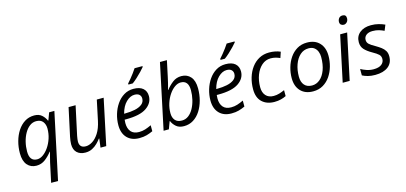

<svg xmlns="http://www.w3.org/2000/svg" viewBox="-79 -1346 4585 2166"><g transform="rotate(-15 2213.5 -263.5)"><path d="M302.7 239.3 351.1 12.7Q356 -7.8 365 -42.7Q374 -77.6 380.9 -104H377Q343.3 -59.1 298.1 -24.7Q252.9 9.8 194.8 9.8Q128.4 9.8 88.4 -36.9Q48.3 -83.5 48.3 -173.3Q48.3 -245.1 66.4 -311.5Q84.5 -377.9 118.9 -430.7Q153.3 -483.4 202.4 -514.2Q251.5 -544.9 313.5 -544.9Q368.7 -544.9 401.6 -515.4Q434.6 -485.8 449.7 -448.2H454.6L486.8 -535.2H547.9L383.3 239.3ZM221.2 -57.6Q256.3 -57.6 291.5 -83Q326.7 -108.4 356.2 -151.6Q385.7 -194.8 403.6 -249.5Q421.4 -304.2 421.4 -363.3Q421.4 -411.1 396.5 -443.8Q371.6 -476.6 318.4 -476.6Q276.4 -476.6 241.9 -450.4Q207.5 -424.3 182.9 -380.6Q158.2 -336.9 145 -282.7Q131.8 -228.5 131.8 -171.9Q131.8 -57.6 221.2 -57.6Z M766.6 9.8Q705.6 9.8 669.2 -23.9Q632.8 -57.6 632.8 -122.6Q632.8 -144 636 -164.3Q639.2 -184.6 643.1 -206.5L713.9 -535.2H795.9L723.1 -197.3Q719.2 -176.3 717 -159.9Q714.8 -143.6 714.8 -130.9Q714.8 -96.2 732.7 -76.9Q750.5 -57.6 789.6 -57.6Q826.2 -57.6 866.5 -82.5Q906.7 -107.4 941.2 -160.9Q975.6 -214.4 993.7 -299.8L1043.5 -535.2H1123.5L1010.3 0H943.4L956.5 -103.5H952.1Q933.6 -78.1 907.2 -52Q880.9 -25.9 846.2 -8.1Q811.5 9.8 766.6 9.8Z M1396.5 9.8Q1306.2 9.8 1254.6 -43.9Q1203.1 -97.7 1203.1 -191.9Q1203.1 -256.8 1221.9 -319.6Q1240.7 -382.3 1275.9 -433.3Q1311 -484.4 1360.6 -514.6Q1410.2 -544.9 1471.7 -544.9Q1545.4 -544.9 1583.5 -512Q1621.6 -479 1621.6 -421.4Q1621.6 -340.3 1545.2 -287.4Q1468.8 -234.4 1306.6 -234.4H1288.1Q1285.6 -214.8 1285.6 -194.8Q1285.6 -130.4 1316.9 -94Q1348.1 -57.6 1410.6 -57.6Q1449.2 -57.6 1483.6 -68.6Q1518.1 -79.6 1555.7 -97.7V-27.8Q1519.5 -11.2 1482.9 -0.7Q1446.3 9.8 1396.5 9.8ZM1299.8 -300.8H1311.5Q1374 -300.8 1426.3 -311.8Q1478.5 -322.8 1510.3 -347.9Q1542 -373 1542 -415Q1542 -442.4 1523.4 -460Q1504.9 -477.5 1466.8 -477.5Q1416.5 -477.5 1369.1 -431.4Q1321.8 -385.3 1299.8 -300.8ZM1431.6 -606V-618.2Q1449.7 -637.7 1470.7 -663.6Q1491.7 -689.5 1512 -716.6Q1532.2 -743.7 1546.4 -766.1H1638.7V-756.3Q1624.5 -738.3 1597.4 -710Q1570.3 -681.6 1539.3 -653.1Q1508.3 -624.5 1482.4 -606Z M1917.5 9.8Q1861.3 9.8 1827.4 -19.3Q1793.5 -48.3 1778.3 -86.4H1773.9L1741.7 0H1680.2L1841.3 -759.8H1922.4L1883.3 -576.2Q1876.5 -543.5 1868.7 -511.5Q1860.8 -479.5 1854.7 -457.3Q1848.6 -435.1 1846.7 -431.2H1850.6Q1885.7 -476.1 1929.7 -510Q1973.6 -543.9 2031.7 -543.9Q2098.6 -543.9 2139.2 -497.6Q2179.7 -451.2 2179.7 -361.3Q2179.7 -289.6 2162.1 -223.1Q2144.5 -156.7 2110.6 -104Q2076.7 -51.3 2028.1 -20.8Q1979.5 9.8 1917.5 9.8ZM1911.6 -57.6Q1954.1 -57.6 1988.3 -83.5Q2022.5 -109.4 2046.6 -153.3Q2070.8 -197.3 2083.7 -251.5Q2096.7 -305.7 2096.7 -362.3Q2096.7 -476.6 2006.3 -476.6Q1970.7 -476.6 1935.3 -451.4Q1899.9 -426.3 1870.6 -383.3Q1841.3 -340.3 1823.5 -285.4Q1805.7 -230.5 1805.7 -170.9Q1805.7 -119.6 1831.8 -88.6Q1857.9 -57.6 1911.6 -57.6Z M2472.2 9.8Q2381.8 9.8 2330.3 -43.9Q2278.8 -97.7 2278.8 -191.9Q2278.8 -256.8 2297.6 -319.6Q2316.4 -382.3 2351.6 -433.3Q2386.7 -484.4 2436.3 -514.6Q2485.8 -544.9 2547.4 -544.9Q2621.1 -544.9 2659.2 -512Q2697.3 -479 2697.3 -421.4Q2697.3 -340.3 2620.8 -287.4Q2544.4 -234.4 2382.3 -234.4H2363.8Q2361.3 -214.8 2361.3 -194.8Q2361.3 -130.4 2392.6 -94Q2423.8 -57.6 2486.3 -57.6Q2524.9 -57.6 2559.3 -68.6Q2593.8 -79.6 2631.3 -97.7V-27.8Q2595.2 -11.2 2558.6 -0.7Q2522 9.8 2472.2 9.8ZM2375.5 -300.8H2387.2Q2449.7 -300.8 2502 -311.8Q2554.2 -322.8 2585.9 -347.9Q2617.7 -373 2617.7 -415Q2617.7 -442.4 2599.1 -460Q2580.6 -477.5 2542.5 -477.5Q2492.2 -477.5 2444.8 -431.4Q2397.5 -385.3 2375.5 -300.8ZM2507.3 -606V-618.2Q2525.4 -637.7 2546.4 -663.6Q2567.4 -689.5 2587.6 -716.6Q2607.9 -743.7 2622.1 -766.1H2714.4V-756.3Q2700.2 -738.3 2673.1 -710Q2646 -681.6 2615 -653.1Q2584 -624.5 2558.1 -606Z M2974.6 9.8Q2884.8 9.8 2830.6 -41Q2776.4 -91.8 2776.4 -190.4Q2776.4 -262.2 2795.7 -326.2Q2814.9 -390.1 2851.6 -439.5Q2888.2 -488.8 2939.9 -516.8Q2991.7 -544.9 3056.6 -544.9Q3129.4 -544.9 3188 -519.5L3165 -451.2Q3144.5 -460.9 3116.7 -468.8Q3088.9 -476.6 3057.1 -476.6Q2998 -476.6 2953.4 -437.5Q2908.7 -398.4 2884 -333.5Q2859.4 -268.6 2859.4 -191.4Q2859.4 -129.4 2891.8 -93.5Q2924.3 -57.6 2982.4 -57.6Q3018.1 -57.6 3049.6 -67.4Q3081.1 -77.1 3111.3 -90.8V-21.5Q3084.5 -7.8 3050 1Q3015.6 9.8 2974.6 9.8Z M3427.2 7.8Q3334.5 7.8 3282 -47.6Q3229.5 -103 3229.5 -197.8Q3229.5 -260.7 3246.8 -322Q3264.2 -383.3 3298.3 -433.1Q3332.5 -482.9 3382.6 -512.7Q3432.6 -542.5 3498 -542.5Q3591.3 -542.5 3643.8 -486.8Q3696.3 -431.2 3696.3 -335.9Q3696.3 -273.9 3679.2 -212.9Q3662.1 -151.9 3628.2 -101.8Q3594.2 -51.8 3543.9 -22Q3493.7 7.8 3427.2 7.8ZM3432.1 -59.6Q3482.9 -59.6 3523.9 -94Q3564.9 -128.4 3588.9 -192.6Q3612.8 -256.8 3612.8 -345.2Q3612.8 -377 3601.6 -406.7Q3590.3 -436.5 3565.4 -455.8Q3540.5 -475.1 3499 -475.1Q3441.9 -475.1 3399.9 -437.3Q3357.9 -399.4 3335 -335.7Q3312 -272 3312 -194.3Q3312 -130.4 3343.3 -95Q3374.5 -59.6 3432.1 -59.6Z M3954.1 -628.9Q3934.6 -628.9 3921.6 -640.4Q3908.7 -651.9 3908.7 -672.9Q3908.7 -697.3 3923.3 -715.8Q3938 -734.4 3964.8 -734.4Q4007.8 -734.4 4007.8 -691.9Q4007.8 -663.1 3991.2 -646Q3974.6 -628.9 3954.1 -628.9ZM3772 0 3885.7 -535.2H3967.3L3853.5 0Z M4151.9 9.8Q4103 9.8 4066.2 0Q4029.3 -9.8 4002 -24.4V-99.6Q4027.8 -84 4067.6 -70.3Q4107.4 -56.6 4149.4 -56.6Q4211.4 -56.6 4242.7 -81.3Q4273.9 -106 4273.9 -145Q4273.9 -176.8 4253.2 -196.8Q4232.4 -216.8 4181.6 -245.1Q4125.5 -276.9 4095.5 -310.1Q4065.4 -343.3 4065.4 -394.5Q4065.4 -463.4 4115 -504.2Q4164.6 -544.9 4246.6 -544.9Q4294.9 -544.9 4335.9 -533.9Q4377 -522.9 4406.7 -508.8L4380.4 -443.8Q4355 -456.1 4322.3 -466.3Q4289.6 -476.6 4246.6 -476.6Q4200.7 -476.6 4173.6 -455.6Q4146.5 -434.6 4146.5 -398.9Q4146.5 -370.6 4165.8 -351.3Q4185.1 -332 4237.3 -303.2Q4271 -283.7 4298.1 -263.4Q4325.2 -243.2 4341.1 -217Q4356.9 -190.9 4356.9 -152.8Q4356.9 -74.2 4301.8 -32.2Q4246.6 9.8 4151.9 9.8Z"/></g></svg>

Font: Open Sans
Style: Italic
Weight: 400
Italic angle: -12°
Designer: Monotype Design Team
Foundry: Monotype Imaging Inc.
Version: Version 3.000; ttfautohint (v1.8.4)